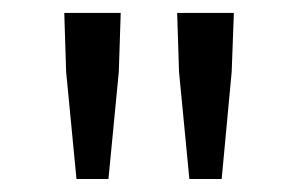

<svg xmlns="http://www.w3.org/2000/svg" viewBox="-20 -710 465 299"><path d="M83 -598.1 80.1 -689.9H168L165 -598.1L148.9 -431.2H99.1ZM258.8 -598.1 255.9 -689.9H344.2L340.8 -598.1L325.2 -431.2H274.9Z"/></svg>

Font: SourceSansPro-Regular
Style: Regular
Weight: 400
Designer: Paul D. Hunt
Foundry: Adobe Systems Incorporated
Version: Version 1.050;PS Version 1.000;hotconv 1.0.70;makeotf.lib2.5